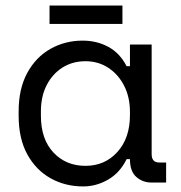

<svg xmlns="http://www.w3.org/2000/svg" viewBox="-20 -656 652 690"><path d="M279 14Q214 14 161.5 -15.5Q109 -45 78 -101.5Q47 -158 47 -240V-256Q47 -337 78 -394Q109 -451 161.5 -480.5Q214 -510 277 -510Q328 -510 369.5 -487.5Q411 -465 435 -418H447V-496H525V-102Q525 -72 552 -72H577V0H524Q493 0 470 -20Q447 -40 447 -84H435Q411 -35 368.5 -10.5Q326 14 279 14ZM287 -60Q357 -60 402 -110Q447 -160 447 -242V-254Q447 -307 426 -348Q405 -389 369 -412.5Q333 -436 287 -436Q241 -436 205 -413.5Q169 -391 148 -350.5Q127 -310 127 -256V-240Q127 -156 172 -108Q217 -60 287 -60ZM158 -570V-636H420V-570Z"/></svg>

Font: Space Mono
Style: Regular
Weight: 400
Monospace: yes
Designer: Colophon Foundry + Benjamin Critton
Foundry: Colophon Foundry & Benjamin Critton
Version: Version 1.003; ttfautohint (v1.8.4.7-5d5b)